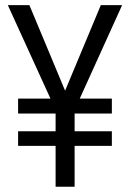

<svg xmlns="http://www.w3.org/2000/svg" viewBox="-20 -710 493 730"><path d="M191.4 -155.3H48.8V-210.9H191.4V-278.3H48.8V-335H171.9L9.8 -690.4H91.8L227.5 -365.2L363.3 -690.4H444.3L283.2 -335H405.3V-278.3H263.7V-210.9H405.3V-155.3H263.7V0H191.4Z"/></svg>

Font: DINish
Style: Regular
Weight: 400
Designer: Bert Driehuis
Foundry: Playbeing
Version: Version 3.008; git-95204e4c-release